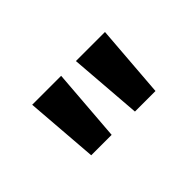

<svg xmlns="http://www.w3.org/2000/svg" viewBox="-37 -842 595 595"><g transform="rotate(-45 260.5 -545.0)"><path d="M101.1 -665.3H228L209.3 -425.2H119.8ZM292.7 -665.3H420.1L401.4 -425.2H311.4Z"/></g></svg>

Font: Khula
Style: Bold
Weight: 700
Designer: Erin McLaughlin, Steve Matteson
Version: Version 1.000;PS 1.0;hotconv 1.0.72;makeotf.lib2.5.5900; ttf